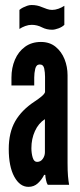

<svg xmlns="http://www.w3.org/2000/svg" viewBox="-20 -718 311 746"><path d="M90.5 8Q57 8 35.5 -31.5Q14 -71 14 -139Q14 -203 39 -246.8Q64 -290.5 115 -324Q129.5 -333.5 141 -343Q152.5 -352.5 155 -360V-419.5Q155 -436.5 151.8 -452Q148.5 -467.5 134.5 -467.5Q121 -467.5 117 -451Q113 -434.5 113 -417V-386H24.5V-416.5Q24.5 -454.5 38 -486Q51.5 -517.5 77.2 -536.2Q103 -555 139 -555Q173 -555 196 -536.2Q219 -517.5 230.8 -488Q242.5 -458.5 242.5 -426V-85Q242.5 -53 244.2 -33.5Q246 -14 248.5 0H165.5Q161.5 -5.5 158.8 -18.2Q156 -31 156 -38.5H151.5Q142 -19.5 127 -5.8Q112 8 90.5 8ZM124 -89Q138 -89 146.2 -100.8Q154.5 -112.5 154.5 -126.5V-255Q129.5 -239 115.8 -208.8Q102 -178.5 102 -142.5Q102 -122.5 107 -105.8Q112 -89 124 -89ZM182.5 -602.5Q161 -602.5 143.5 -611.5Q124.5 -621.5 103 -621.5Q91 -621.5 78 -616.8Q65 -612 55.5 -605.5V-679.5Q62 -685 69.5 -688.8Q77 -692.5 85.5 -695.5Q93.5 -698.5 103 -698.5Q124.5 -698.5 142.5 -690.5Q152.5 -686.5 162.5 -683Q172.5 -679.5 182.5 -679.5Q194.5 -679.5 207.5 -684.2Q220.5 -689 230 -695.5V-621.5Q221.5 -613 207.2 -607.8Q193 -602.5 182.5 -602.5Z"/></svg>

Font: League Gothic SemiCondensed
Style: Regular
Weight: 400
Width: 4
Designer: The League of Moveable Type
Version: Version 2.001